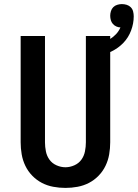

<svg xmlns="http://www.w3.org/2000/svg" viewBox="-20 -911 674 939"><path d="M300 8Q270 8 240.5 2.5Q211 -3 185 -16.5Q159 -30 138 -51.5Q117 -73 104 -100Q91 -127 86 -156.5Q81 -186 81 -215V-735H200V-215Q200 -193 204.5 -170.5Q209 -148 222 -130Q235 -112 256.5 -102.5Q278 -93 300 -93Q322 -93 343.5 -102.5Q365 -112 378 -130Q391 -148 395.5 -170.5Q400 -193 400 -215V-735H519V-215Q519 -186 514 -156.5Q509 -127 496 -100Q483 -73 462 -51.5Q441 -30 415 -16.5Q389 -3 359.5 2.5Q330 8 300 8ZM460 -634 442 -690Q462 -694 480.5 -701Q499 -708 516 -718.5Q533 -729 547 -743.5Q561 -758 569 -777Q559 -777 549 -781.5Q539 -786 532 -794Q525 -802 522 -812.5Q519 -823 519 -834Q519 -845 522.5 -856.5Q526 -868 534 -876Q542 -884 553.5 -887.5Q565 -891 576 -891Q588 -891 599.5 -887.5Q611 -884 619.5 -875.5Q628 -867 631 -855Q634 -843 634 -831Q634 -796 621 -761.5Q608 -727 583.5 -701.5Q559 -676 526.5 -660Q494 -644 460 -634Z"/></svg>

Font: Iosevka Extended
Style: Bold
Weight: 700
Width: 7
Monospace: yes
Designer: Belleve Invis
Foundry: Belleve Invis
Version: Version 32.5.0; ttfautohint (v1.8.4)